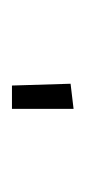

<svg xmlns="http://www.w3.org/2000/svg" viewBox="69 -213 143 321"><g transform="rotate(90 140.5 -52.5)"><path d="M162 -1H123L120 -99L162 -104Z"/></g></svg>

Font: Truculenta Thin
Style: Regular
Weight: 250
Version: Version 1.002